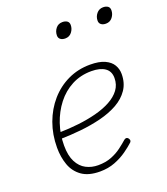

<svg xmlns="http://www.w3.org/2000/svg" viewBox="-144 -875 864 994"><g transform="rotate(-20 288.0 -378.0)"><path d="M236 19Q173 19 136 -7.5Q99 -34 83.5 -77.5Q68 -121 68 -173Q68 -245 91 -308Q114 -371 155.5 -418.5Q197 -466 253 -492.5Q309 -519 375 -519Q425 -519 455.5 -505Q486 -491 499.5 -468Q513 -445 513 -418Q513 -368 488.5 -332Q464 -296 422 -272.5Q380 -249 326 -235.5Q272 -222 213 -216Q154 -210 96 -209L108 -243Q161 -244 213 -250Q265 -256 311.5 -268Q358 -280 394 -299.5Q430 -319 450.5 -346.5Q471 -374 471 -411Q471 -448 444.5 -466.5Q418 -485 370 -485Q310 -485 261.5 -459.5Q213 -434 178.5 -389.5Q144 -345 125 -289Q106 -233 106 -171Q106 -115 124 -80.5Q142 -46 172 -30.5Q202 -15 238 -15Q279 -15 311 -27.5Q343 -40 367.5 -58.5Q392 -77 410 -93Q417 -98 422 -97.5Q427 -97 431 -93Q435 -89 437 -82.5Q439 -76 433 -69Q415 -52 385.5 -31Q356 -10 318.5 4.5Q281 19 236 19ZM302 -690Q286 -690 276 -697.5Q266 -705 266 -719Q266 -741 279.5 -758Q293 -775 316 -775Q332 -775 342 -768Q352 -761 352 -746Q352 -725 338.5 -707.5Q325 -690 302 -690ZM526 -690Q510 -690 500 -697.5Q490 -705 490 -719Q490 -741 504 -758Q518 -775 540 -775Q556 -775 566 -768Q576 -761 576 -746Q576 -725 562.5 -707.5Q549 -690 526 -690Z"/></g></svg>

Font: Playwrite RO Thin
Style: Regular
Weight: 250
Version: Version 1.002